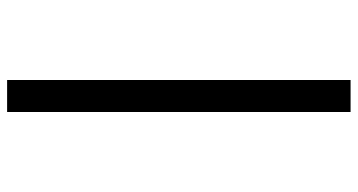

<svg xmlns="http://www.w3.org/2000/svg" viewBox="-253 -610 1006 540"><g transform="rotate(-90 250.0 -340.0)"><path d="M205 143V-823H295V143Z"/></g></svg>

Font: Iosevka SS18 Medium
Style: Regular
Weight: 500
Monospace: yes
Designer: Belleve Invis
Foundry: Belleve Invis
Version: Version 25.1.1; ttfautohint (v1.8.4)